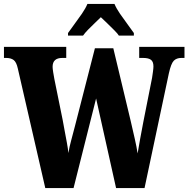

<svg xmlns="http://www.w3.org/2000/svg" viewBox="-25 -951 953 971"><path d="M65 -605Q58 -637 44 -647.5Q30 -658 6 -658H-5V-714H310V-658H290Q241 -658 241 -613Q241 -605 244 -585.5Q247 -566 250 -551L292 -344Q296 -321 302 -289.5Q308 -258 313.5 -228Q319 -198 321 -177Q326 -209 335 -241Q344 -273 354 -313L455 -707H548L636 -339Q647 -291 656.5 -249.5Q666 -208 671 -175Q676 -208 684 -250Q692 -292 700 -335L744 -557Q746 -570 748.5 -588Q751 -606 751 -615Q751 -639 738.5 -648.5Q726 -658 699 -658H679V-714H908V-658H892Q868 -658 854 -644Q840 -630 829 -580L706 0H562L461 -453L347 0H204ZM319 -784Q332 -803 351.5 -829Q371 -855 389.5 -882Q408 -909 417 -931H554Q563 -909 581.5 -882Q600 -855 619.5 -829Q639 -803 652 -784V-771H576Q571 -780 553.5 -797.5Q536 -815 517 -833.5Q498 -852 485 -864Q472 -851 454 -834Q436 -817 420 -800.5Q404 -784 395 -771H319Z"/></svg>

Font: Noto Serif Bengali ExtraCondensed Black
Style: Regular
Weight: 900
Width: 2
Designer: Juan Bruce, Universal Thirst, Indian Type Foundry and the Monotype Design Team.
Foundry: Monotype Imaging Inc.
Version: Version 2.003; ttfautohint (v1.8.4.7-5d5b)